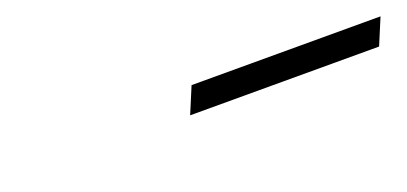

<svg xmlns="http://www.w3.org/2000/svg" viewBox="-15 -765 627 296"><g transform="rotate(-20 298.5 -617.5)"><path d="M269 -596 287 -639H597L579 -596Z"/></g></svg>

Font: Ibarra Real Nova Medium
Style: Italic
Weight: 500
Italic angle: -22°
Designer: Jose Maria Ribagorda & Octavio Pardo
Foundry: Octavio Pardo
Version: Version 2.000